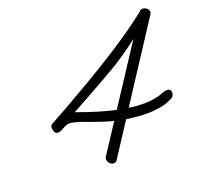

<svg xmlns="http://www.w3.org/2000/svg" viewBox="-99 -640 790 754"><g transform="rotate(-20 296.5 -263.0)"><path d="M255 3Q246 3 238.5 -4.5Q231 -12 231 -22Q231 -29 235 -34L313 -153Q288 -159 266 -166.5Q244 -174 224 -181Q199 -191 177.5 -197.5Q156 -204 145 -204Q131 -204 115 -194Q100 -185 91 -185Q81 -185 77 -193Q73 -201 73 -209Q73 -221 78 -224L152 -265Q203 -294 270.5 -333.5Q338 -373 411.5 -420.5Q485 -468 553 -521Q558 -529 568 -529Q577 -529 585 -522.5Q593 -516 593 -507Q593 -503 590 -498L384 -182Q401 -179 416.5 -178Q432 -177 447 -177Q467 -177 489 -180.5Q511 -184 527 -191Q533 -194 538.5 -195Q544 -196 548 -196Q565 -196 565 -180Q565 -163 549 -157Q524 -144 494.5 -140Q465 -136 450 -136Q427 -136 404 -138Q381 -140 359 -143L269 -5Q264 3 255 3ZM337 -190 494 -430Q432 -381 369 -344.5Q306 -308 241 -272L179 -238Q269 -205 337 -190Z"/></g></svg>

Font: Meow Script
Style: Regular
Weight: 400
Designer: Robert E. Leuschke
Foundry: Robert E. Leuschke
Version: Version 1.010; ttfautohint (v1.8.3)